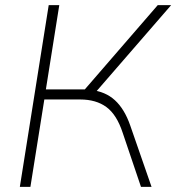

<svg xmlns="http://www.w3.org/2000/svg" viewBox="-20 -725 684 745"><path d="M57 0 169 -705H210L158 -378H322L296 -363L592 -705H644L344 -359L332 -376Q389 -370 426 -336Q463 -302 485 -239L568 0H527L456 -210Q433 -280 393 -309.5Q353 -339 291 -339H152L98 0Z"/></svg>

Font: Mulish ExtraLight
Style: Italic
Weight: 200
Italic angle: -9°
Designer: Vernon Adams
Foundry: Vernon Adams
Version: Version 3.603